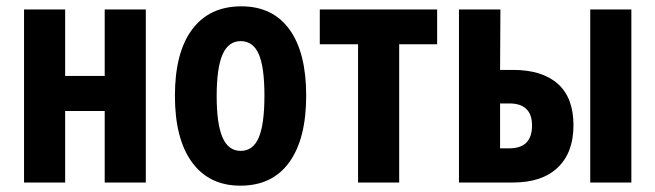

<svg xmlns="http://www.w3.org/2000/svg" viewBox="-20 -577 2072 607"><path d="M56 0V-547H186V-337H311V-547H441V0H311V-226H186V0Z M740 10Q641 10 587 -64Q533 -138 533 -274Q533 -411 587.5 -484Q642 -557 743 -557Q842 -557 895 -484Q948 -411 948 -275Q948 -138 894.5 -64Q841 10 740 10ZM741 -100Q780 -100 798 -142Q816 -184 816 -275Q816 -365 798 -406Q780 -447 741 -447Q702 -447 683.5 -404.5Q665 -362 665 -273Q665 -185 683.5 -142.5Q702 -100 741 -100Z M1112 0V-437H991V-547H1362V-437H1242V0Z M1431 0V-547H1562L1561 -356H1602Q1694 -356 1743.5 -312Q1793 -268 1793 -181Q1793 -95 1743.5 -47.5Q1694 0 1602 0ZM1846 0V-547H1976V0ZM1561 -108H1590Q1662 -108 1662 -180Q1662 -250 1590 -250H1561Z"/></svg>

Font: Noto Sans ExtraCondensed
Style: Bold
Weight: 700
Width: 2
Designer: Monotype Design Team
Foundry: Monotype Imaging Inc.
Version: Version 2.013; ttfautohint (v1.8.4.7-5d5b)